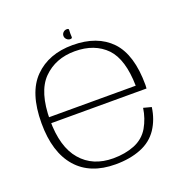

<svg xmlns="http://www.w3.org/2000/svg" viewBox="-123 -790 884 909"><g transform="rotate(-20 319.5 -336.0)"><path d="M308 4.5V-26Q204.5 -26 146 -94.5Q87 -162.5 87 -297.5Q87 -440.5 149 -503Q211 -565 308 -565Q407.5 -565 466 -505Q521.5 -446.5 524 -313H79.5V-283H567.5Q568.5 -292 568.5 -300.5Q568.5 -453 501 -524.5Q432.5 -596 308 -596Q187.5 -596 116 -524Q44 -452 44 -298Q44 -151.5 113 -73Q181 4.5 308 4.5ZM308 -26V4.5Q381 4.5 436 -17.5Q491 -39 522.5 -86Q553 -132.5 561 -192L521 -202.5Q513.5 -151 488.5 -107.5Q463 -64.5 415 -45Q367 -26 308 -26ZM308.5 -626Q319 -626 318.2 -633.8Q317.5 -641.5 317.5 -651.5Q317.5 -661.5 318.2 -668.8Q319 -676 308.5 -676Q298 -676 290.5 -668.8Q283 -661.5 283 -651.5Q283 -641 290.8 -633.5Q298.5 -626 308.5 -626Z"/></g></svg>

Font: Anybody SemiExpanded ExtraLight
Style: Regular
Weight: 250
Width: 6
Version: Version 1.113;gftools[0.9.25]